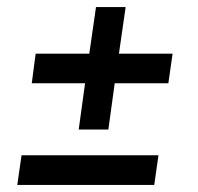

<svg xmlns="http://www.w3.org/2000/svg" viewBox="-20 -524 562 544"><path d="M317 -372 336 -504H252L233 -372H81L70 -288H221L203 -157H287L305 -288H457L469 -372ZM29 0H417L429 -84H41Z"/></svg>

Font: Mohave
Style: Italic
Weight: 400
Italic angle: -8°
Designer: Gumpita Rahayu
Foundry: Tokotype
Version: Version 2.002;PS 002.002;hotconv 1.0.88;makeotf.lib2.5.64775